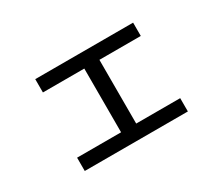

<svg xmlns="http://www.w3.org/2000/svg" viewBox="-99 -774 1135 989"><g transform="rotate(-30 469.0 -279.5)"><path d="M162.1 -89.8H423.8V-468.8H177.7V-547.9H759.8V-468.8H513.7V-89.8H775.4V-10.7H162.1Z"/></g></svg>

Font: Pretendard Medium
Style: Regular
Weight: 500
Designer: Base glyphs from Inter by Rasmus Andersson; Hangeul glyphs from Noto Sans CJK(Source Han Sans) by Jang Soo-young and Kan
Foundry: Kil Hyung-jin
Version: Version 1.309